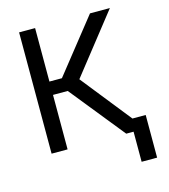

<svg xmlns="http://www.w3.org/2000/svg" viewBox="-127 -811 955 1087"><g transform="rotate(-15 350.0 -267.5)"><path d="M86.9 0ZM267.1 -319.3H180.7V0H86.9V-710.9H180.7V-397.5H253.9L502.4 -710.9H619.1L347.7 -366.2L639.2 0H524.4ZM658.2 176.3H567.4V-73.7H658.2Z"/></g></svg>

Font: Roboto
Style: Regular
Weight: 400
Designer: Google
Version: Version 2.134; 2016; ttfautohint (v1.6)